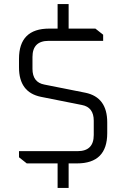

<svg xmlns="http://www.w3.org/2000/svg" viewBox="-20 -800 618 940"><path d="M73 -30V-60H360Q439 -60 439 -139V-209Q439 -275 381 -286L180 -326Q73 -348 73 -470V-512Q73 -660 221 -660H262V-780H316V-660H447L485 -630V-600H218Q139 -600 139 -521V-463Q139 -397 197 -386L398 -346Q505 -324 505 -201V-148Q505 0 357 0H316V120H262V0H111Z"/></svg>

Font: Oxanium Light
Style: Regular
Weight: 300
Designer: Severin Meyer
Version: Version 1.000